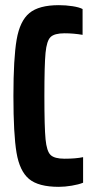

<svg xmlns="http://www.w3.org/2000/svg" viewBox="-20 -716 363 744"><path d="M32 -344Q32 -490 44.5 -562.5Q57 -635 94 -665.5Q131 -696 208 -696Q235 -696 261 -692Q287 -688 300 -681V-581Q265 -587 230 -587Q191 -587 176 -572.5Q161 -558 156.5 -511.5Q152 -465 152 -344Q152 -223 156.5 -176.5Q161 -130 176 -115.5Q191 -101 230 -101Q274 -101 302 -107V-8Q285 -1 258 3.5Q231 8 208 8Q129 8 92.5 -22.5Q56 -53 44 -124.5Q32 -196 32 -344Z"/></svg>

Font: Saira ExtraCondensed
Style: Bold
Weight: 700
Width: 2
Designer: Hector Gatti with collaboration of the Omnibus-Type team
Foundry: Omnibus-Type
Version: Version 0.072; ttfautohint (v1.8)